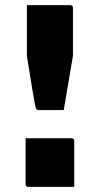

<svg xmlns="http://www.w3.org/2000/svg" viewBox="-20 -720 390 750"><path d="M229 -290H131Q126 -290 123 -293Q122 -295 120 -299.5Q118 -304 114.5 -323Q111 -342 104 -384Q97 -426 85 -502V-700H254Q265 -700 265 -689V-502Q256 -449 247 -396Q238 -343 229 -290ZM270 10H91Q80 10 80 -1V-180H259Q270 -180 270 -169Z"/></svg>

Font: Recursive Sn Lnr St XBd
Style: Regular
Weight: 800
Version: Version 1.079;hotconv 1.0.112;makeotfexe 2.5.65598; ttfautoh